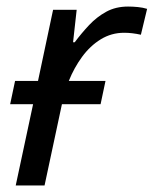

<svg xmlns="http://www.w3.org/2000/svg" viewBox="-20 -566 469 586"><path d="M28 0 81 -248H11L26 -319H96L142 -536H214L203 -437H208Q229 -465 252 -489.5Q275 -514 304 -530Q333 -546 371 -546Q385 -546 400.5 -544.5Q416 -543 429 -539L410 -460Q383 -466 359 -466Q320 -466 287.5 -446Q255 -426 230.5 -392.5Q206 -359 190 -319H302L287 -248H169L116 0Z"/></svg>

Font: Manna Sans
Style: Italic
Weight: 400
Italic angle: -12°
Designer: Monotype Design Team
Foundry: Monotype Imaging Inc.
Version: Version 2.001.1; ttfautohint (v1.8.2)